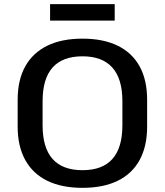

<svg xmlns="http://www.w3.org/2000/svg" viewBox="-20 -895 794 924"><path d="M377 9Q277 9 207.5 -25Q138 -59 101.5 -125Q65 -191 65 -285V-415Q65 -510 101.5 -575.5Q138 -641 207.5 -675Q277 -709 377 -709Q477 -709 546.5 -675Q616 -641 652 -575.5Q688 -510 688 -415V-285Q688 -191 652 -125Q616 -59 546.5 -25Q477 9 377 9ZM377 -76Q473 -76 521 -130Q569 -184 569 -292V-408Q569 -516 520.5 -570Q472 -624 377 -624Q281 -624 233 -570Q185 -516 185 -408V-292Q185 -184 233 -130Q281 -76 377 -76ZM532 -875V-796H221V-875Z"/></svg>

Font: Pathway Extreme 72pt SemiBold
Style: Regular
Weight: 600
Designer: Eduardo Rodriguez Tunni
Foundry: Eduardo Rodriguez Tunni
Version: Version 1.001;gftools[0.9.26]